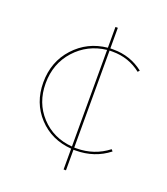

<svg xmlns="http://www.w3.org/2000/svg" viewBox="-124 -646 726 833"><g transform="rotate(20 239.5 -229.0)"><path d="M439 -46Q374 5 286 5H277V100H266V4Q173 -3 113.5 -67Q54 -131 54 -225Q54 -321 114.5 -387Q175 -453 266 -462V-558H277V-463H292Q370 -463 430 -416L423 -408Q366 -453 292 -453H277V-5H286Q369 -5 432 -54ZM65 -225Q65 -135 121.5 -74Q178 -13 266 -6V-452Q179 -442 122 -379Q65 -316 65 -225Z"/></g></svg>

Font: EauTest Hairline
Style: Regular
Weight: 250
Designer: Christian Thalmann (Catharsis Fonts)
Version: Version 0.001;PS 000.001;hotconv 1.0.88;makeotf.lib2.5.64775